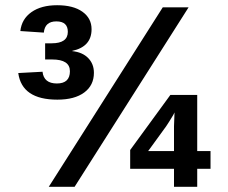

<svg xmlns="http://www.w3.org/2000/svg" viewBox="-20 -716 874 736"><path d="M703 -688 266 0H167L604 -688ZM787 -69H736V0H647V-69H479V-141L633 -352H736V-137H787ZM647 -232 649 -285 644 -275Q626 -245 617 -232L548 -137H647ZM340 -437Q340 -389 303 -361.5Q266 -334 200 -334Q64 -334 50 -436L143 -441Q148 -396 198 -396Q248 -396 248 -443Q248 -488 180 -488H153V-550H178Q240 -550 240 -594Q240 -634 196 -634Q152 -634 148 -591L58 -597Q63 -643 100.5 -669.5Q138 -696 199 -696Q261 -696 296 -671Q331 -646 331 -604Q331 -537 257 -521V-520Q296 -516 318 -493.5Q340 -471 340 -437Z"/></svg>

Font: Libra Sans
Style: Bold
Weight: 700
Foundry: Context Ltd
Version: Version 1.000